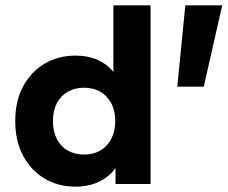

<svg xmlns="http://www.w3.org/2000/svg" viewBox="-20 -688 851 718"><path d="M37 0ZM262 10Q199 10 148 -19.5Q97 -49 67 -104.5Q37 -160 37 -235Q37 -311 67 -366Q97 -421 148 -450.5Q199 -480 262 -480Q310 -480 346 -463.5Q382 -447 404 -419V-668H543V0H412V-60Q390 -28 351.5 -9Q313 10 262 10ZM294 -110Q329 -110 355 -125Q381 -140 396 -168.5Q411 -197 411 -235Q411 -274 396 -302Q381 -330 355 -345Q329 -360 294 -360Q260 -360 233.5 -345Q207 -330 192.5 -302Q178 -274 178 -235Q178 -197 192.5 -168.5Q207 -140 233.5 -125Q260 -110 294 -110ZM643 -364 673 -668H811L742 -364Z"/></svg>

Font: Gantari
Style: Bold
Weight: 700
Designer: Anugrah Pasau
Foundry: Lafontype
Version: Version 1.000; ttfautohint (v1.6)